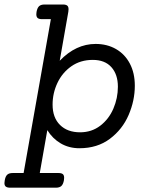

<svg xmlns="http://www.w3.org/2000/svg" viewBox="-65 -661 685 870"><path d="M245.6 -619.1Q245.6 -611.8 244.6 -607.4L205.6 -385.7Q278.8 -461.9 368.2 -461.9Q420.4 -461.9 460.7 -438.7Q501 -415.5 523.4 -372.8Q545.9 -330.1 545.9 -272.5Q545.9 -205.1 517.8 -139.9Q489.7 -74.7 432.9 -32Q376 10.7 294.9 10.7Q247.6 10.7 210.2 -11.2Q172.9 -33.2 149.4 -71.3L115.2 123H199.7Q213.4 123 219.5 127.9Q225.6 132.8 225.6 144.5Q225.6 151.9 224.6 156.2Q221.2 174.3 212.9 181.9Q204.6 189.5 188 189.5H-19Q-32.2 189.5 -38.6 184.6Q-44.9 179.7 -44.9 168.5Q-44.9 163.1 -43.5 156.2Q-40.5 138.2 -32.2 130.6Q-23.9 123 -7.3 123H42L165.5 -574.2H125.5Q111.8 -574.2 105.7 -579.3Q99.6 -584.5 99.6 -596.2Q99.6 -598.6 100.6 -607.4Q104 -625.5 112.3 -633.1Q120.6 -640.6 137.2 -640.6H219.7Q233.4 -640.6 239.5 -635.7Q245.6 -630.9 245.6 -619.1ZM173.3 -187Q173.3 -127.9 207 -94.7Q240.7 -61.5 297.9 -61.5Q350.1 -61.5 389.2 -91.3Q428.2 -121.1 448.7 -168.7Q469.2 -216.3 469.2 -268.1Q469.2 -323.7 439.7 -356.7Q410.2 -389.6 355.5 -389.6Q299.8 -389.6 258.5 -360.8Q217.3 -332 195.3 -285.4Q173.3 -238.8 173.3 -187Z"/></svg>

Font: Courier Prime
Style: Italic
Weight: 400
Italic angle: -10°
Designer: Alan Dague-Greene
Foundry: Quote-Unquote Apps
Version: Version 3.018